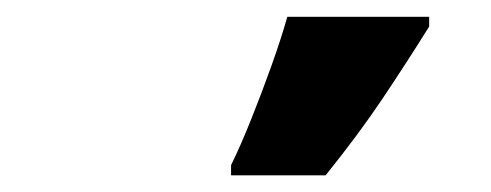

<svg xmlns="http://www.w3.org/2000/svg" viewBox="-20 -816 588 230"><path d="M256.8 -606V-618.2Q268.1 -641.1 280.8 -672.9Q293.5 -704.6 305.2 -737.3Q316.9 -770 324.2 -795.9H494.1V-784.2Q466.3 -739.7 438 -697.5Q409.7 -655.3 370.1 -606Z"/></svg>

Font: Open Sans ExtraBold
Style: Italic
Weight: 800
Italic angle: -12°
Designer: Monotype Design Team
Foundry: Monotype Imaging Inc.
Version: Version 3.000; ttfautohint (v1.8.4)